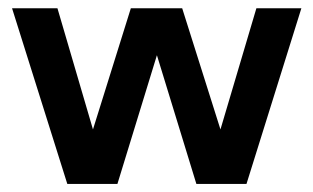

<svg xmlns="http://www.w3.org/2000/svg" viewBox="-20 -455 775 475"><path d="M725.6 -434.6H614.3L525.4 -134.8L430.7 -434.6H303.7L210 -134.8L122.1 -434.6H9.8L146.5 0H270.5L368.2 -318.4L465.8 0H589.8Z"/></svg>

Font: Namkio Khamti
Style: Bold
Weight: 700
Designer: Debbi Hosken
Foundry: SIL International
Version: Version 3.917